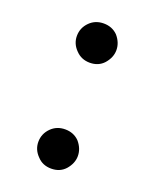

<svg xmlns="http://www.w3.org/2000/svg" viewBox="-105 -562 519 644"><g transform="rotate(20 154.5 -240.0)"><path d="M84 -51Q84 -23 105 -2Q124 19 155 19Q186 19 205 -2Q225 -25 225 -51Q225 -78 205 -101Q185 -121 155 -121Q125 -121 105 -101Q84 -80 84 -51ZM84 -429Q84 -401 105 -380Q125 -359 155 -359Q186 -359 205 -380Q225 -403 225 -429Q225 -456 205 -479Q185 -499 155 -499Q125 -499 105 -479Q84 -458 84 -429Z"/></g></svg>

Font: NM-font
Style: Medium
Weight: 500
Designer: ""
Foundry: ""
Version: ""